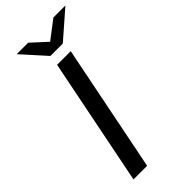

<svg xmlns="http://www.w3.org/2000/svg" viewBox="-277 -941 995 995"><g transform="rotate(-45 220.0 -443.5)"><path d="M52 0 192 -700H292L152 0ZM200 -757 83 -887H167L251 -810L352 -887H440L291 -757Z"/></g></svg>

Font: Montserrat Medium
Style: Italic
Weight: 500
Italic angle: -11.3°
Designer: Julieta Ulanovsky
Foundry: Julieta Ulanovsky
Version: Version 9.000; ttfautohint (v1.8.4.7-5d5b)